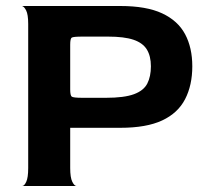

<svg xmlns="http://www.w3.org/2000/svg" viewBox="-20 -620 696 640"><path d="M54 0Q61 0 67.5 -14Q74 -28 74 -60V-540Q74 -572 67 -585.5Q60 -599 53 -600H381Q468 -600 520.5 -575.5Q573 -551 597 -506Q621 -461 621 -399Q621 -336 597 -289.5Q573 -243 520.5 -218.5Q468 -194 381 -194H214V-60Q214 -28 221 -14Q228 0 235 0ZM255 -294H333Q394 -294 426.5 -306Q459 -318 471 -341.5Q483 -365 483 -399Q483 -433 469.5 -455Q456 -477 425 -487.5Q394 -498 340 -498H255Q224 -498 219 -494.5Q214 -491 214 -471V-322Q214 -302 219 -298Q224 -294 255 -294Z"/></svg>

Font: Red Rose SemiBold
Style: Regular
Weight: 600
Designer: Jaikishan Patel
Version: Version 2.000